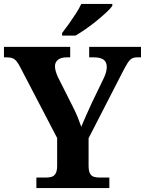

<svg xmlns="http://www.w3.org/2000/svg" viewBox="-20 -951 733 971"><path d="M164 0V-53H211Q227 -53 240 -56.5Q253 -60 261 -73Q269 -86 269 -114V-253L84 -608Q74 -628 65 -639.5Q56 -651 44.5 -656Q33 -661 13 -661H0V-714H335V-661H318Q288 -661 273 -648.5Q258 -636 258 -616Q258 -603 262.5 -588.5Q267 -574 273 -561L347 -414Q363 -383 373 -358Q383 -333 391 -310Q402 -336 415.5 -367Q429 -398 445 -432L503 -552Q514 -574 517 -589Q520 -604 520 -612Q520 -638 503.5 -649.5Q487 -661 454 -661H431V-714H693V-661H674Q657 -661 646 -654.5Q635 -648 624.5 -631Q614 -614 598 -583L428 -252V-115Q428 -86 435.5 -73Q443 -60 456 -56.5Q469 -53 484 -53H533V0ZM294 -784Q309 -803 327.5 -829Q346 -855 363.5 -882Q381 -909 391 -931H548V-921Q539 -908 517.5 -888Q496 -868 469 -846Q442 -824 414 -804.5Q386 -785 362 -771H294Z"/></svg>

Font: Noto Serif Gujarati
Style: Regular
Weight: 400
Designer: Universal Thirst, Indian Type Foundry and the Monotype Design Team
Foundry: Monotype Imaging Inc.
Version: Version 2.102